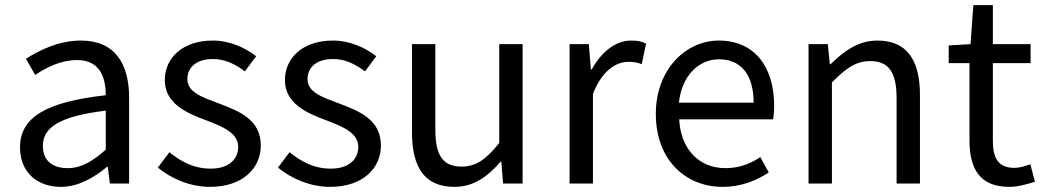

<svg xmlns="http://www.w3.org/2000/svg" viewBox="-20 -715 4066 748"><path d="M217 13C284 13 345 -22 397 -65H400L408 0H483V-334C483 -468 427 -557 295 -557C208 -557 131 -518 81 -486L117 -423C160 -452 217 -481 280 -481C369 -481 392 -414 392 -344C161 -318 58 -259 58 -141C58 -43 126 13 217 13ZM243 -60C189 -60 147 -85 147 -147C147 -217 209 -262 392 -284V-132C339 -85 296 -60 243 -60Z M798 13C926 13 996 -60 996 -148C996 -251 909 -283 830 -313C769 -336 710 -355 710 -407C710 -449 741 -485 809 -485C858 -485 896 -465 934 -437L978 -496C935 -529 876 -557 809 -557C691 -557 622 -489 622 -403C622 -311 708 -274 784 -246C844 -223 908 -198 908 -143C908 -96 873 -58 801 -58C736 -58 687 -84 640 -122L595 -62C647 -19 721 13 798 13Z M1266 13C1394 13 1464 -60 1464 -148C1464 -251 1377 -283 1298 -313C1237 -336 1178 -355 1178 -407C1178 -449 1209 -485 1277 -485C1326 -485 1364 -465 1402 -437L1446 -496C1403 -529 1344 -557 1277 -557C1159 -557 1090 -489 1090 -403C1090 -311 1176 -274 1252 -246C1312 -223 1376 -198 1376 -143C1376 -96 1341 -58 1269 -58C1204 -58 1155 -84 1108 -122L1063 -62C1115 -19 1189 13 1266 13Z M1750 13C1825 13 1879 -26 1930 -85H1933L1940 0H2016V-543H1925V-158C1873 -93 1834 -66 1778 -66C1706 -66 1676 -109 1676 -210V-543H1585V-199C1585 -61 1636 13 1750 13Z M2199 0H2290V-349C2326 -442 2382 -474 2427 -474C2449 -474 2462 -472 2480 -465L2497 -545C2480 -554 2463 -557 2439 -557C2378 -557 2323 -513 2285 -444H2282L2274 -543H2199Z M2795 13C2869 13 2927 -12 2975 -43L2942 -103C2902 -76 2859 -60 2806 -60C2703 -60 2632 -134 2626 -250H2992C2994 -263 2996 -282 2996 -302C2996 -457 2918 -557 2780 -557C2654 -557 2535 -447 2535 -271C2535 -92 2651 13 2795 13ZM2625 -315C2636 -422 2704 -484 2781 -484C2866 -484 2916 -425 2916 -315Z M3130 0H3221V-394C3276 -449 3314 -477 3370 -477C3442 -477 3473 -434 3473 -332V0H3564V-344C3564 -483 3512 -557 3398 -557C3324 -557 3268 -516 3216 -465H3213L3205 -543H3130Z M3912 13C3945 13 3981 3 4012 -7L3994 -75C3976 -68 3951 -61 3932 -61C3869 -61 3848 -99 3848 -166V-469H3995V-543H3848V-695H3772L3761 -543L3676 -538V-469H3757V-168C3757 -59 3796 13 3912 13Z"/></svg>

Font: Noto Sans CJK TC Regular
Style: Regular
Weight: 400
Designer: Ryoko NISHIZUKA (kana & ideographs); Paul D. Hunt (Latin, Greek & Cyrillic); Wenlong ZHANG (bopomofo); Sandoll Communica
Foundry: Adobe Systems Incorporated
Version: Version 1.001;PS 1.001;hotconv 1.0.78;makeotf.lib2.5.61930